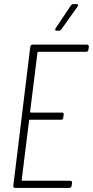

<svg xmlns="http://www.w3.org/2000/svg" viewBox="-20 -918 454 938"><path d="M354 -898H338C333 -898 329 -895 326 -891L252 -780C247 -773 249 -768 257 -768H268C273 -768 277 -771 280 -775L359 -886C364 -893 361 -898 354 -898ZM412 -675 414 -690C414 -696 411 -700 405 -700H139C133 -700 129 -696 128 -690L45 -10C44 -4 48 0 53 0H319C325 0 329 -4 330 -10L332 -25C333 -31 329 -35 323 -35H90C88 -35 86 -37 86 -39L122 -329C122 -331 124 -333 126 -333H279C284 -333 289 -337 289 -343L291 -358C292 -364 289 -368 283 -368H131C129 -368 127 -370 127 -372L163 -661C163 -663 165 -665 167 -665H401C407 -665 411 -669 412 -675Z"/></svg>

Font: Barlow Condensed ExtraLight
Style: Italic
Weight: 275
Width: 3
Italic angle: -7°
Designer: Jeremy Tribby
Foundry: Tribby Type
Version: Version 1.422;hotconv 1.0.109;makeotfexe 2.5.65596